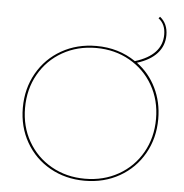

<svg xmlns="http://www.w3.org/2000/svg" viewBox="-57 -889 908 948"><g transform="rotate(5 397.5 -414.5)"><path d="M733 -330Q733 -235 689.5 -158.5Q646 -82 569.5 -38.5Q493 5 397 5Q302 5 225.5 -38Q149 -81 105.5 -157Q62 -233 62 -328Q62 -423 105.5 -499.5Q149 -576 225.5 -619.5Q302 -663 398 -663Q508 -663 593 -605Q726 -646 726 -748Q726 -800 691 -826L698 -834Q737 -803 737 -746Q737 -694 703 -656Q669 -618 604 -598Q665 -553 699 -483.5Q733 -414 733 -330ZM722 -330Q722 -422 680 -495.5Q638 -569 564 -611Q490 -653 398 -653Q305 -653 231 -611Q157 -569 115 -495Q73 -421 73 -328Q73 -236 115 -162.5Q157 -89 231 -47Q305 -5 397 -5Q490 -5 564 -47Q638 -89 680 -163Q722 -237 722 -330Z"/></g></svg>

Font: Ysabeau Hairline
Style: Regular
Weight: 100
Designer: Christian Thalmann (Catharsis Fonts)
Version: Version 0.003